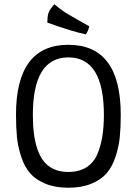

<svg xmlns="http://www.w3.org/2000/svg" viewBox="-20 -865 641 900"><path d="M55 -327Q55 -655 300.5 -655Q546 -655 546 -327Q546 -267 541.5 -222Q537 -177 521.5 -130Q506 -83 480 -53Q454 -23 408.5 -4Q363 15 300.5 15Q238 15 192.5 -4Q147 -23 121 -53Q95 -83 79.5 -130Q64 -177 59.5 -222Q55 -267 55 -327ZM216 -81Q250 -59 300.5 -59Q351 -59 385.5 -81Q420 -103 437 -144Q467 -215 467 -326Q467 -596 300.5 -596Q134 -596 134 -326Q134 -133 216 -81ZM382 -704Q319 -717 202 -759Q202 -792 208.5 -807.5Q215 -823 235 -845Q273 -813 300.5 -797.5Q328 -782 334.5 -778Q341 -774 366 -760Q391 -746 398 -742Q395 -721 382 -704Z"/></svg>

Font: Port Lligat Slab
Style: Regular
Weight: 400
Designer: Dario Muhafara, Eduardo Rodriguez Tunni
Foundry: Tipo
Version: Version 1.002